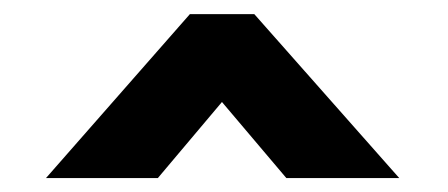

<svg xmlns="http://www.w3.org/2000/svg" viewBox="-20 -860 641 275"><path d="M45.9 -605 252 -839.8H344.2L551.8 -605H390.1L297.9 -713.9L206.1 -605Z"/></svg>

Font: Hussar Preview
Style: Bold
Weight: 700
Foundry: Cannot Into Space Fonts, PlusOne Fonts
Version: Version 2.29RC2 "Millennial"